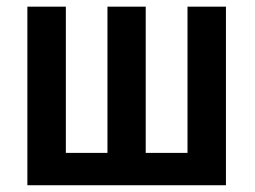

<svg xmlns="http://www.w3.org/2000/svg" viewBox="-20 -548 754 568"><path d="M61 -528.3H174.8V-95.7H297.9V-528.3H411.1V-95.7H534.7V-528.3H648.4V0H61Z"/></svg>

Font: Roboto Condensed Medium
Style: Regular
Weight: 500
Designer: Christian Robertson
Foundry: Google
Version: Version 3.0